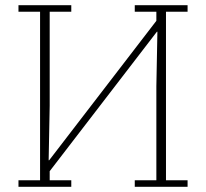

<svg xmlns="http://www.w3.org/2000/svg" viewBox="-20 -718 792 738"><path d="M51 -25H134V-673H51V-698H254V-673H171V-312L167 -102H169L581 -638V-673H498V-698H701V-673H618V-25H701V0H498V-25H581V-386L585 -596H583L171 -60V-25H254V0H51Z"/></svg>

Font: IBM Plex Serif ExtLt
Style: Regular
Weight: 200
Designer: Mike Abbink, Paul van der Laan, Pieter van Rosmalen
Foundry: Bold Monday
Version: Version 3.001